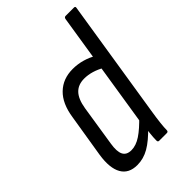

<svg xmlns="http://www.w3.org/2000/svg" viewBox="-210 -762 849 849"><g transform="rotate(-45 214.5 -337.5)"><path d="M128 8Q75 8 53 -30.5Q31 -69 42 -142L75 -345Q86 -419 125.5 -457Q165 -495 226 -495Q257 -495 286.5 -486.5Q316 -478 338 -464L329 -400Q279 -429 232 -429Q194 -429 172 -406Q150 -383 142 -334L112 -142Q105 -99 115.5 -78Q126 -57 156 -57Q185 -57 216 -77.5Q247 -98 287 -140L281 -78Q238 -33 202.5 -12.5Q167 8 128 8ZM272 0Q264 0 264 -9Q264 -29 267 -55Q270 -81 272 -97V-116L360 -674Q362 -683 370 -683H422Q431 -683 429 -674L341 -117Q335 -80 332 -52.5Q329 -25 329 -10Q329 0 320 0Z"/></g></svg>

Font: Sofia Sans Condensed
Style: Italic
Weight: 400
Italic angle: -9°
Designer: Botio Nikoltchev, Ani Petrova
Foundry: lettersoup
Version: Version 4.101